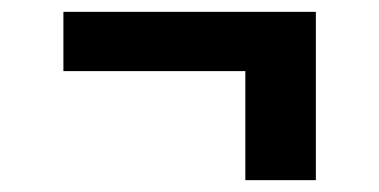

<svg xmlns="http://www.w3.org/2000/svg" viewBox="-20 -410 640 324"><path d="M394 -106V-290H87V-390H513V-106Z"/></svg>

Font: Iosevka Etoile
Style: Bold
Weight: 700
Designer: Belleve Invis
Foundry: Belleve Invis
Version: Version 28.1.0; ttfautohint (v1.8.4)